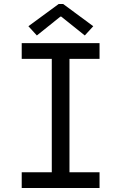

<svg xmlns="http://www.w3.org/2000/svg" viewBox="-20 -934 602 954"><path d="M87.9 0V-78.1H237.3V-641.6H87.9V-719.7H474.6V-641.6H325.2V-78.1H474.6V0ZM163.1 -757.8 121.1 -803.7 271.5 -914.1H293.9L443.4 -803.7L401.4 -757.8L284.2 -851.6H280.3Z"/></svg>

Font: Reddit Mono
Style: Regular
Weight: 400
Monospace: yes
Designer: Stephen Hutchings
Foundry: Reddit
Version: Version 1.014; ttfautohint (v1.8.4.7-5d5b)